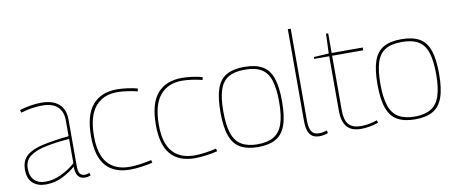

<svg xmlns="http://www.w3.org/2000/svg" viewBox="-66 -1014 3086 1298"><g transform="rotate(-10 1477.0 -365.0)"><path d="M37 -112Q37 -176 76 -209Q115 -242 188.5 -258Q262 -274 367 -285V-394Q367 -454 332 -487Q297 -520 226 -520Q195 -520 158.5 -515Q122 -510 80 -497L74 -516Q155 -540 225 -540Q300 -540 343 -504Q386 -468 386 -394V-78Q386 -38 397.5 -23.5Q409 -9 430 -9Q445 -9 462 -16L468 1Q457 6 447.5 8Q438 10 429 10Q365 10 365 -76Q330 -45 277 -17.5Q224 10 159 10Q104 10 70.5 -20.5Q37 -51 37 -112ZM57 -117Q57 -64 85 -36.5Q113 -9 160 -9Q216 -9 270 -35Q324 -61 367 -99V-266Q278 -259 208 -245Q138 -231 97.5 -201.5Q57 -172 57 -117Z M516 -256Q516 -403 575 -471.5Q634 -540 743 -540Q774 -540 813 -535Q852 -530 884 -521L880 -502Q849 -510 811 -515.5Q773 -521 741 -521Q644 -521 590 -455.5Q536 -390 536 -253Q536 -128 588.5 -68.5Q641 -9 739 -9Q773 -9 814.5 -15Q856 -21 889 -29L893 -10Q860 -2 817.5 4Q775 10 738 10Q629 10 572.5 -54.5Q516 -119 516 -256Z M961 -256Q961 -403 1020 -471.5Q1079 -540 1188 -540Q1219 -540 1258 -535Q1297 -530 1329 -521L1325 -502Q1294 -510 1256 -515.5Q1218 -521 1186 -521Q1089 -521 1035 -455.5Q981 -390 981 -253Q981 -128 1033.5 -68.5Q1086 -9 1184 -9Q1218 -9 1259.5 -15Q1301 -21 1334 -29L1338 -10Q1305 -2 1262.5 4Q1220 10 1183 10Q1074 10 1017.5 -54.5Q961 -119 961 -256Z M1406 -266Q1406 -366 1426.5 -426Q1447 -486 1493.5 -513Q1540 -540 1617 -540Q1695 -540 1741.5 -513Q1788 -486 1808.5 -426Q1829 -366 1829 -266Q1829 -163 1807 -102.5Q1785 -42 1738 -16Q1691 10 1617 10Q1544 10 1497 -16Q1450 -42 1428 -102.5Q1406 -163 1406 -266ZM1426 -266Q1426 -172 1445.5 -115.5Q1465 -59 1507.5 -34Q1550 -9 1617 -9Q1685 -9 1727.5 -34Q1770 -59 1789.5 -115.5Q1809 -172 1809 -266Q1809 -358 1791 -414Q1773 -470 1731 -495.5Q1689 -521 1617 -521Q1546 -521 1504 -495.5Q1462 -470 1444 -414Q1426 -358 1426 -266Z M1972 -740V-113Q1972 -70 1981 -47.5Q1990 -25 2005 -17.5Q2020 -10 2039 -10Q2063 -10 2093 -20L2097 -1Q2068 10 2039 10Q2014 10 1994.5 0.5Q1975 -9 1963.5 -35.5Q1952 -62 1952 -113V-740Z M2325 10Q2256 10 2226 -27.5Q2196 -65 2196 -135V-511H2093V-524L2196 -530L2201 -665H2216V-530H2429V-511H2216V-135Q2216 -70 2242 -39.5Q2268 -9 2327 -9Q2357 -9 2384.5 -14.5Q2412 -20 2438 -29L2443 -11Q2410 0 2379.5 5Q2349 10 2325 10Z M2484 -266Q2484 -366 2504.5 -426Q2525 -486 2571.5 -513Q2618 -540 2695 -540Q2773 -540 2819.5 -513Q2866 -486 2886.5 -426Q2907 -366 2907 -266Q2907 -163 2885 -102.5Q2863 -42 2816 -16Q2769 10 2695 10Q2622 10 2575 -16Q2528 -42 2506 -102.5Q2484 -163 2484 -266ZM2504 -266Q2504 -172 2523.5 -115.5Q2543 -59 2585.5 -34Q2628 -9 2695 -9Q2763 -9 2805.5 -34Q2848 -59 2867.5 -115.5Q2887 -172 2887 -266Q2887 -358 2869 -414Q2851 -470 2809 -495.5Q2767 -521 2695 -521Q2624 -521 2582 -495.5Q2540 -470 2522 -414Q2504 -358 2504 -266Z"/></g></svg>

Font: Georama Thin
Style: Regular
Weight: 100
Designer: Jean-Baptiste Levee
Foundry: Production Type
Version: Version 1.000